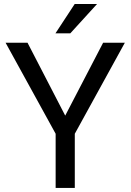

<svg xmlns="http://www.w3.org/2000/svg" viewBox="-20 -920 641 940"><path d="M299.3 -354 484.9 -710.9H591.3L346.2 -265.1V0H252.4V-265.1L7.3 -710.9H114.7ZM345.7 -900.4H455.1L324.2 -756.8H251.5Z"/></svg>

Font: RobotoDraft
Style: Regular
Weight: 400
Version: Version 2.001101; 2014